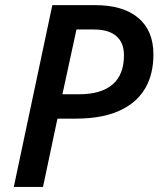

<svg xmlns="http://www.w3.org/2000/svg" viewBox="-20 -734 628 754"><path d="M185.5 -713.9H352.5Q463.4 -713.9 522.9 -663.8Q582.5 -613.8 582.5 -520.5Q582.5 -445.8 553 -392.1Q523.4 -338.4 465.8 -307.6Q393.6 -268.1 277.8 -268.1H205.6L148.9 0H34.2ZM466.8 -516.6Q466.8 -566.4 436.8 -592.3Q406.7 -618.2 349.1 -618.2H280.3L225.1 -363.8H290Q377.4 -363.8 422.1 -402.3Q466.8 -440.9 466.8 -516.6Z"/></svg>

Font: Viking Open Sans Light
Style: Bold Italic
Weight: 600
Italic angle: -12°
Foundry: Ascender Corporation
Version: Version 2.000